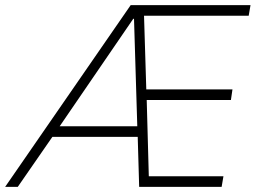

<svg xmlns="http://www.w3.org/2000/svg" viewBox="-52 -725 992 745"><path d="M-32 0 455 -705H920L913 -664H492L506 -692L516 -366L495 -378H850L844 -337H497L517 -348L526 -19L508 -41H815L808 0H488L482 -207L497 -194H137L161 -208L17 0ZM465 -652 172 -224 160 -235H488L481 -225L468 -652Z"/></svg>

Font: Nunito Sans 10pt SemiCondensed ExtraLight
Style: Italic
Weight: 250
Width: 4
Italic angle: -9°
Designer: Vernon Adams
Foundry: Vernon Adams
Version: Version 3.101;gftools[0.9.27]